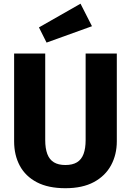

<svg xmlns="http://www.w3.org/2000/svg" viewBox="-20 -976 691 1013"><path d="M431.8 -693.4H596.3V-230.3Q596.3 -160.5 566.1 -104.4Q535.9 -48.2 475.7 -15.6Q415.5 17 325 17Q234.6 17 174.5 -14.4Q114.5 -45.8 84.5 -101.6Q54.5 -157.4 54.5 -230.3V-693.4H218.6V-236.7Q218.6 -193.1 229.6 -163.6Q240.7 -134.1 264.3 -119.7Q287.8 -105.4 325 -105.4Q362.6 -105.4 386.2 -119.7Q409.8 -134.1 420.8 -163.6Q431.8 -193.1 431.8 -236.7ZM185.5 -831.4 404.8 -956.5 465.3 -837.7 225.7 -751.3Z"/></svg>

Font: Fira Sans Variable
Style: Regular
Weight: 400
Designer: Carrois Corporate & Edenspiekermann AG
Foundry: Carrois Corporate GbR & Edenspiekermann AG
Version: Version 4.202